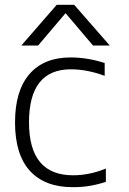

<svg xmlns="http://www.w3.org/2000/svg" viewBox="-20 -774 542 805"><path d="M440.4 -583H370.1L254.9 -718.8L139.6 -583H69.3L217.8 -753.9H291ZM286.1 -39.1Q355.5 -39.1 423.8 -67.4V-11.7Q354.5 11.7 284.2 10.7Q168 10.7 105.5 -57.6Q43 -126 43 -260.7Q43 -393.6 103.5 -463.4Q164.1 -533.2 275.4 -533.2Q346.7 -533.2 418.9 -509.8V-456.1Q344.7 -483.4 277.3 -483.4Q101.6 -483.4 101.6 -261.2Q101.6 -39.1 286.1 -39.1Z"/></svg>

Font: Gen Shin Gothic Light
Style: Regular
Weight: 200
Designer: [Source Han Sans]
Ryoko NISHIZUKA  (kana & ideographs); Paul D. Hunt (Latin, Greek & Cyrillic); Wenlong ZHANG  (bopomofo
Version: Version 1.002.20150607